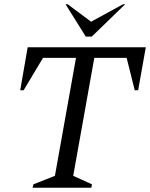

<svg xmlns="http://www.w3.org/2000/svg" viewBox="-20 -882 705 902"><path d="M133 0 137 -16 238 -56 337 -610H182L91 -458H75L110 -660H665L629 -458H613L575 -610H423L324 -56L412 -16L409 0ZM383 -710 288 -862H298L408 -780L558 -862H568L411 -710Z"/></svg>

Font: Spectral SC
Style: Italic
Weight: 400
Italic angle: -10°
Designer: Jean-Baptiste Levee
Foundry: Production Type
Version: Version 2.001